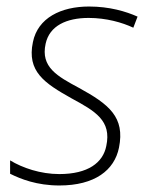

<svg xmlns="http://www.w3.org/2000/svg" viewBox="-20 -559 465 589"><path d="M162 10C271 10 331 -37 345 -106C364 -200 314 -239 223 -289C156 -325 104 -353 120 -425C132 -480 184 -504 252 -504C306 -504 355 -490 389 -474L402 -508C366 -524 316 -539 253 -539C167 -539 96 -504 81 -430C62 -340 116 -304 200 -257C272 -218 323 -189 306 -111C296 -60 250 -25 162 -25C104 -25 49 -44 11 -67V-26C43 -10 93 10 162 10Z"/></svg>

Font: Noto Sans ExtraLight
Style: Italic
Weight: 200
Italic angle: -12°
Designer: Monotype Design Team
Foundry: Monotype Imaging Inc.
Version: Version 2.013